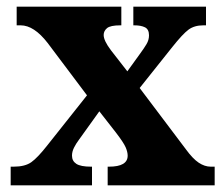

<svg xmlns="http://www.w3.org/2000/svg" viewBox="-20 -556 671 576"><path d="M12 0V-56H21Q55 -56 74 -69.5Q93 -83 122 -120L241 -270L123 -427Q82 -480 42 -480H30V-536H344V-480H341Q311 -480 301 -471.5Q291 -463 291 -451Q291 -434 313 -405L362 -342L401 -396Q412 -411 419.5 -423.5Q427 -436 427 -450Q427 -468 415 -474Q403 -480 383 -480H380V-536H598V-480H590Q563 -480 545.5 -467Q528 -454 497 -415L399 -292L537 -109Q558 -80 576 -68Q594 -56 612 -56H624V0H303V-56H307Q363 -56 363 -89Q363 -100 357 -114Q351 -128 328 -158L278 -222L217 -137Q208 -125 202 -113Q196 -101 196 -89Q196 -73 209 -64.5Q222 -56 253 -56H256V0Z"/></svg>

Font: Noto Serif Thai SemiCondensed ExtraBold
Style: Regular
Weight: 800
Width: 4
Designer: Monotype Design Team
Foundry: Monotype Imaging Inc.
Version: Version 2.002; ttfautohint (v1.8.4.7-5d5b)